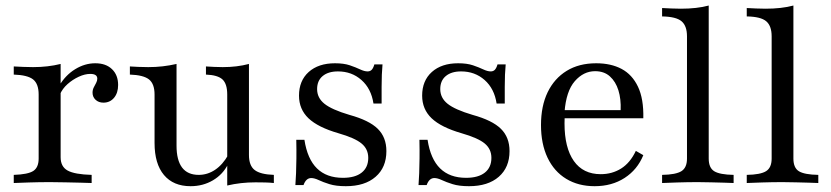

<svg xmlns="http://www.w3.org/2000/svg" viewBox="-20 -652 2959 684"><path d="M29 0V-29Q79.8 -30.6 98.8 -43.1Q117.7 -55.6 117.7 -87.1V-315.3Q117.7 -353.2 98 -369Q78.2 -384.7 29 -386.3V-415.3Q46 -414.5 62.5 -413.7Q79 -412.9 97.6 -412.9Q150.8 -412.9 196 -424.2V-91.9Q196 -58.1 221 -44.4Q246 -30.6 306.5 -29V0Q291.9 -0.8 267.3 -1.2Q242.7 -1.6 214.1 -2.4Q185.5 -3.2 158.1 -3.2Q119.4 -3.2 83.5 -2Q47.6 -0.8 29 0ZM348.4 -286.3Q331.5 -286.3 320.6 -296.4Q309.7 -306.5 309.7 -321.8Q309.7 -332.3 314.1 -340.7Q318.5 -349.2 322.6 -356.9Q326.6 -364.5 326.6 -371.8Q326.6 -388.7 301.6 -388.7Q282.3 -388.7 260.5 -378.6Q238.7 -368.5 220.6 -352.4Q202.4 -336.3 193.5 -315.3L191.1 -346.8Q213.7 -384.7 248 -405.6Q282.3 -426.6 319.4 -426.6Q357.3 -426.6 379 -405.6Q400.8 -384.7 400.8 -349.2Q400.8 -321 386.3 -303.6Q371.8 -286.3 348.4 -286.3Z M658.9 11.3Q597.6 11.3 564.1 -28.6Q530.6 -68.5 530.6 -142.7V-315.3Q530.6 -353.2 510.9 -369Q491.1 -384.7 442.7 -386.3V-415.3Q455.6 -414.5 473 -413.7Q490.3 -412.9 508.1 -412.9Q534.7 -412.9 559.3 -415.7Q583.9 -418.5 608.9 -424.2V-133.1Q608.9 -81.5 628.6 -55.2Q648.4 -29 687.9 -29Q719.4 -29 746.4 -47.2Q773.4 -65.3 793.5 -100.8L792.7 -67.7Q774.2 -30.6 738.7 -9.7Q703.2 11.3 658.9 11.3ZM789.5 8.9V-315.3Q789.5 -353.2 772.6 -369Q755.6 -384.7 713.7 -386.3V-415.3Q726.6 -414.5 742.3 -413.7Q758.1 -412.9 773.4 -412.9Q799.2 -412.9 822.2 -415.7Q845.2 -418.5 866.9 -424.2V-100Q866.9 -62.1 887.1 -46.4Q907.3 -30.6 955.6 -29V0Q941.9 -1.6 924.6 -2Q907.3 -2.4 890.3 -2.4Q863.7 -2.4 838.7 0.4Q813.7 3.2 789.5 8.9Z M1212.1 11.3Q1176.6 11.3 1153.6 4Q1130.6 -3.2 1115.3 -10.5Q1100 -17.7 1088.7 -17.7Q1070.2 -17.7 1061.3 7.3H1032.3Q1033.9 -12.1 1034.7 -35.1Q1035.5 -58.1 1035.9 -87.5Q1036.3 -116.9 1035.5 -154H1064.5Q1075 -85.5 1109.3 -52Q1143.5 -18.5 1201.6 -18.5Q1245.2 -18.5 1268.5 -37.1Q1291.9 -55.6 1291.9 -89.5Q1291.9 -121 1268.1 -140.7Q1244.4 -160.5 1185.5 -177.4Q1112.9 -198.4 1079 -230.6Q1045.2 -262.9 1045.2 -311.3Q1045.2 -364.5 1079.8 -395.6Q1114.5 -426.6 1173.4 -426.6Q1204.8 -426.6 1226.2 -419.4Q1247.6 -412.1 1262.9 -404.8Q1278.2 -397.6 1289.5 -397.6Q1298.4 -397.6 1304 -403.2Q1309.7 -408.9 1313.7 -422.6H1342.7Q1341.1 -404.8 1340.3 -385.9Q1339.5 -366.9 1339.5 -342.3Q1339.5 -317.7 1339.5 -283.1H1310.5Q1302.4 -336.3 1267.7 -366.9Q1233.1 -397.6 1183.9 -397.6Q1149.2 -397.6 1129.4 -381Q1109.7 -364.5 1109.7 -334.7Q1109.7 -303.2 1135.9 -282.3Q1162.1 -261.3 1225 -242.7Q1295.2 -223.4 1325.8 -193.1Q1356.5 -162.9 1356.5 -113.7Q1356.5 -55.6 1318.1 -22.2Q1279.8 11.3 1212.1 11.3Z M1650.8 11.3Q1615.3 11.3 1592.3 4Q1569.4 -3.2 1554 -10.5Q1538.7 -17.7 1527.4 -17.7Q1508.9 -17.7 1500 7.3H1471Q1472.6 -12.1 1473.4 -35.1Q1474.2 -58.1 1474.6 -87.5Q1475 -116.9 1474.2 -154H1503.2Q1513.7 -85.5 1548 -52Q1582.3 -18.5 1640.3 -18.5Q1683.9 -18.5 1707.3 -37.1Q1730.6 -55.6 1730.6 -89.5Q1730.6 -121 1706.9 -140.7Q1683.1 -160.5 1624.2 -177.4Q1551.6 -198.4 1517.7 -230.6Q1483.9 -262.9 1483.9 -311.3Q1483.9 -364.5 1518.5 -395.6Q1553.2 -426.6 1612.1 -426.6Q1643.5 -426.6 1664.9 -419.4Q1686.3 -412.1 1701.6 -404.8Q1716.9 -397.6 1728.2 -397.6Q1737.1 -397.6 1742.7 -403.2Q1748.4 -408.9 1752.4 -422.6H1781.5Q1779.8 -404.8 1779 -385.9Q1778.2 -366.9 1778.2 -342.3Q1778.2 -317.7 1778.2 -283.1H1749.2Q1741.1 -336.3 1706.5 -366.9Q1671.8 -397.6 1622.6 -397.6Q1587.9 -397.6 1568.1 -381Q1548.4 -364.5 1548.4 -334.7Q1548.4 -303.2 1574.6 -282.3Q1600.8 -261.3 1663.7 -242.7Q1733.9 -223.4 1764.5 -193.1Q1795.2 -162.9 1795.2 -113.7Q1795.2 -55.6 1756.9 -22.2Q1718.5 11.3 1650.8 11.3Z M2098.4 11.3Q2040.3 11.3 1997.2 -14.9Q1954 -41.1 1930.6 -90.3Q1907.3 -139.5 1907.3 -206.5Q1907.3 -274.2 1931 -323.4Q1954.8 -372.6 1998.8 -399.6Q2042.7 -426.6 2104 -426.6Q2156.5 -426.6 2194.4 -406.5Q2232.3 -386.3 2252.8 -343.1Q2273.4 -300 2271.8 -230.6H1958.9L1958.1 -259.7H2191.1Q2192.7 -299.2 2183.1 -330.2Q2173.4 -361.3 2152.8 -379.8Q2132.3 -398.4 2100 -398.4Q2058.9 -398.4 2027.8 -362.9Q1996.8 -327.4 1991.1 -252.4L1992.7 -250.8Q1991.9 -241.9 1991.5 -232.3Q1991.1 -222.6 1991.1 -212.1Q1991.1 -125.8 2024.2 -78.6Q2057.3 -31.5 2120.2 -31.5Q2160.5 -31.5 2192.7 -51.6Q2225 -71.8 2245.2 -114.5L2271.8 -99.2Q2250.8 -47.6 2205.2 -18.1Q2159.7 11.3 2098.4 11.3Z M2338.7 0V-29Q2387.9 -29.8 2407.7 -42.3Q2427.4 -54.8 2427.4 -87.1V-522.6Q2427.4 -559.7 2408.1 -576.2Q2388.7 -592.7 2338.7 -593.5V-623.4Q2354.8 -622.6 2371.8 -621.8Q2388.7 -621 2405.6 -621Q2433.9 -621 2458.9 -623.8Q2483.9 -626.6 2504.8 -632.3V-87.1Q2504.8 -54 2524.6 -41.9Q2544.4 -29.8 2593.5 -29V0Q2581.5 -0.8 2560.5 -1.2Q2539.5 -1.6 2514.9 -2.4Q2490.3 -3.2 2466.1 -3.2Q2429.8 -3.2 2393.1 -2Q2356.5 -0.8 2338.7 0Z M2640.3 0V-29Q2689.5 -29.8 2709.3 -42.3Q2729 -54.8 2729 -87.1V-522.6Q2729 -559.7 2709.7 -576.2Q2690.3 -592.7 2640.3 -593.5V-623.4Q2656.5 -622.6 2673.4 -621.8Q2690.3 -621 2707.3 -621Q2735.5 -621 2760.5 -623.8Q2785.5 -626.6 2806.5 -632.3V-87.1Q2806.5 -54 2826.2 -41.9Q2846 -29.8 2895.2 -29V0Q2883.1 -0.8 2862.1 -1.2Q2841.1 -1.6 2816.5 -2.4Q2791.9 -3.2 2767.7 -3.2Q2731.5 -3.2 2694.8 -2Q2658.1 -0.8 2640.3 0Z"/></svg>

Font: Playfair
Style: Regular
Weight: 400
Designer: Claus Eggers Sørensen
Foundry: Claus Eggers Sørensen
Version: Version 2.001;gftools[0.9.30]